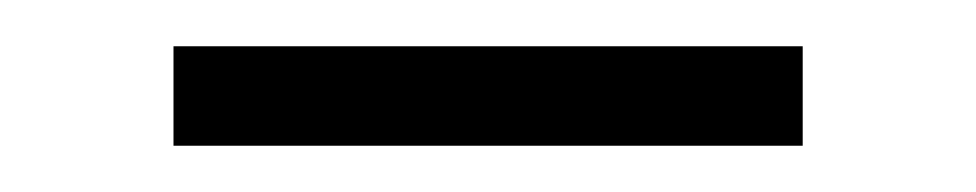

<svg xmlns="http://www.w3.org/2000/svg" viewBox="-20 -645 422 83"><path d="M55 -625H327V-582H55Z"/></svg>

Font: Niramit ExtraLight
Style: Regular
Weight: 200
Designer: Katatrad Aksorn Co.,Ltd.
Foundry: Cadson Demak Co.,Ltd.
Version: Version 1.000; ttfautohint (v1.6)